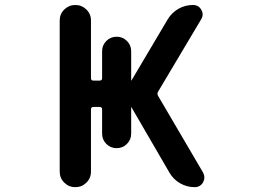

<svg xmlns="http://www.w3.org/2000/svg" viewBox="-20 -775 1040 774"><path d="M764.6 -20.5Q733.4 -20.5 706.1 -36.1Q678.7 -51.8 663.1 -79.1L509.8 -342.8L508.8 -343.8V-342.8V-236.3Q508.8 -211.9 491.7 -194.8Q474.6 -177.7 450.2 -177.7Q425.8 -177.7 408.7 -194.8Q391.6 -211.9 391.6 -236.3V-334Q391.6 -343.8 381.8 -343.8H356.4Q346.7 -343.8 346.7 -334V-83Q346.7 -56.6 328.1 -38.6Q309.6 -20.5 283.7 -20.5Q257.8 -20.5 239.3 -38.6Q220.7 -56.6 220.7 -83V-692.4Q220.7 -718.8 239.3 -736.8Q257.8 -754.9 283.7 -754.9Q309.6 -754.9 328.1 -736.8Q346.7 -718.8 346.7 -692.4V-460Q346.7 -450.2 356.4 -450.2H381.8Q391.6 -450.2 391.6 -460V-568.4Q391.6 -592.8 408.7 -609.9Q425.8 -627 450.2 -627Q474.6 -627 491.7 -609.9Q508.8 -592.8 508.8 -568.4V-451.2L509.8 -450.2L656.2 -697.3Q672.9 -724.6 699.7 -739.7Q726.6 -754.9 757.8 -754.9Q780.3 -754.9 791 -736.3Q796.9 -726.6 796.9 -716.8Q796.9 -707 791 -697.3L617.2 -405.3Q612.3 -397.5 617.2 -388.7L798.8 -79.1Q803.7 -69.3 803.7 -59.6Q803.7 -49.8 798.8 -40Q787.1 -20.5 764.6 -20.5Z"/></svg>

Font: Rounded-X Mgen+ 2m medium
Style: Regular
Weight: 500
Designer: [Source Han Sans]
Ryoko NISHIZUKA  (kana & ideographs); Paul D. Hunt (Latin, Greek & Cyrillic); Wenlong ZHANG  (bopomofo
Version: Version 1.059.20150602